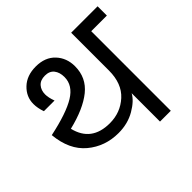

<svg xmlns="http://www.w3.org/2000/svg" viewBox="-161 -814 981 981"><g transform="rotate(-45 329.5 -324.0)"><path d="M361 -507Q361 -425 298.5 -374.5Q236 -324 120 -296Q149 -175 281 -175Q358 -175 413 -225Q468 -275 468 -369V-642H659V-575H546V0H468V-205Q449 -169 396.5 -138.5Q344 -108 277 -108Q180 -108 109.5 -167Q39 -226 28 -342Q160 -370 222 -408Q284 -446 284 -506Q284 -540 267.5 -561Q251 -582 218 -582Q185 -582 168 -562.5Q151 -543 151 -513Q151 -490 163 -457H86Q74 -491 74 -521Q74 -573 113.5 -610.5Q153 -648 218 -648Q285 -648 323 -607.5Q361 -567 361 -507Z"/></g></svg>

Font: Hind
Style: Regular
Weight: 400
Designer: Manushi Parikh, Satya Rajpurohit
Foundry: Indian Type Foundry
Version: Version 2.000;PS 1.0;hotconv 1.0.79;makeotf.lib2.5.61930